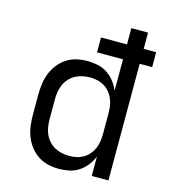

<svg xmlns="http://www.w3.org/2000/svg" viewBox="-110 -824 821 922"><g transform="rotate(15 300.0 -363.5)"><path d="M268 8Q240 8 213.5 2Q187 -4 164 -19Q141 -34 124 -56Q107 -78 97 -103.5Q87 -129 83.5 -156Q80 -183 80 -210V-310Q80 -337 83.5 -364Q87 -391 97 -416.5Q107 -442 124 -464Q141 -486 164 -501Q187 -516 213.5 -522Q240 -528 268 -528Q293 -528 318.5 -522.5Q344 -517 365.5 -503Q387 -489 403 -468.5Q419 -448 429 -424V-580H300V-654H429V-735H512V-654H574V-580H512V0H429V-96Q419 -72 403 -51.5Q387 -31 365.5 -17Q344 -3 318.5 2.5Q293 8 268 8ZM299 -65Q318 -65 336 -69Q354 -73 370 -82.5Q386 -92 398 -106.5Q410 -121 417 -138Q424 -155 426.5 -173.5Q429 -192 429 -210V-310Q429 -328 426.5 -346.5Q424 -365 417 -382Q410 -399 398 -413.5Q386 -428 370 -437.5Q354 -447 336 -451Q318 -455 299 -455Q280 -455 261.5 -451Q243 -447 226.5 -438Q210 -429 197 -414.5Q184 -400 176.5 -383Q169 -366 166 -347.5Q163 -329 163 -310V-210Q163 -191 166 -172.5Q169 -154 176.5 -137Q184 -120 197 -105.5Q210 -91 226.5 -82Q243 -73 261.5 -69Q280 -65 299 -65Z"/></g></svg>

Font: Zed Mono Extended
Style: Regular
Weight: 400
Width: 7
Monospace: yes
Designer: Belleve Invis
Foundry: Belleve Invis
Version: Version 1.0.0; ttfautohint (v1.8.4)